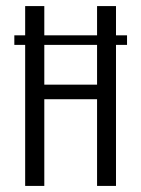

<svg xmlns="http://www.w3.org/2000/svg" viewBox="-20 -611 464 631"><path d="M62.7 0V-591H125.6V-332.8H299V-591H361.2V0H299V-284.9H125.6V0ZM27.1 -463.5V-494.9H397.5V-463.5Z"/></svg>

Font: Alumni Sans SC Thin
Style: Regular
Weight: 100
Designer: Robert E. Leuschke
Foundry: Robert E. Leuschke
Version: Version 1.018